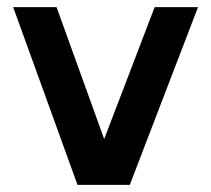

<svg xmlns="http://www.w3.org/2000/svg" viewBox="-20 -520 594 540"><path d="M139 -500 273 -129 415 -500H537L345 0H198L17 -500Z"/></svg>

Font: MedMera Sans Semibold
Style: Regular
Weight: 600
Designer: Kasper Nordkvist
Foundry: UNCUT.wtf
Version: Version 1.300